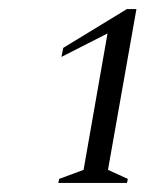

<svg xmlns="http://www.w3.org/2000/svg" viewBox="-20 -910 322 425"><path d="M109 -505 111 -514 165 -534 218 -836 116 -784 120 -804 261 -890H282L219 -534L263 -514L261 -505Z"/></svg>

Font: Spectral SC Light
Style: Italic
Weight: 300
Italic angle: -10°
Designer: Jean-Baptiste Levee
Foundry: Production Type
Version: Version 2.001